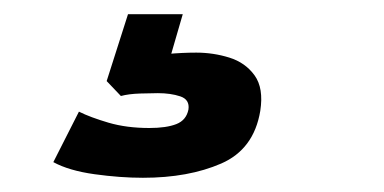

<svg xmlns="http://www.w3.org/2000/svg" viewBox="-20 -40 540 270"><path d="M181 210Q149 210 113 205Q77 200 55 188L91 117Q107 125 132.5 132.5Q158 140 190 140Q214 140 228 134.5Q242 129 245 114Q247 100 233.5 95.5Q220 91 202 91Q194 91 177.5 91.5Q161 92 150 95L130 74L160 -20H237L212 66L182 43Q193 38 214.5 36Q236 34 256 34Q280 34 302.5 41Q325 48 338 66Q351 84 346 116Q337 170 291 190Q245 210 181 210Z"/></svg>

Font: Nunito Sans 6pt Black
Style: Italic
Weight: 900
Italic angle: -9°
Version: Version 3.101;gftools[0.9.27]